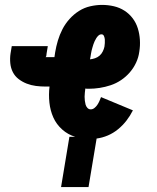

<svg xmlns="http://www.w3.org/2000/svg" viewBox="-20 -558 640 783"><path d="M229 205 263 0H287Q257 -9 233.5 -30Q210 -51 197.5 -79Q185 -107 181.5 -139.5Q178 -172 182 -205H166Q146 -205 126.5 -207.5Q107 -210 89 -217Q71 -224 56 -235.5Q41 -247 32.5 -263.5Q24 -280 22 -300Q20 -320 23 -340L28 -370H175L170 -340Q170 -338 169.5 -335.5Q169 -333 169 -331Q168 -330 168 -329Q168 -328 168 -327Q168 -327 168 -327Q168 -327 168 -326Q168 -326 167.5 -326Q167 -326 167 -326Q167 -326 166.5 -326Q166 -326 166 -326Q166 -326 166 -326Q166 -326 166 -325Q166 -325 166 -325Q166 -325 166 -325Q166 -325 166 -325Q166 -325 166 -325H202L205 -345Q209 -369 216 -392.5Q223 -416 234.5 -438.5Q246 -461 263.5 -480.5Q281 -500 302.5 -513.5Q324 -527 348.5 -532.5Q373 -538 396 -538Q421 -538 444.5 -532.5Q468 -527 487.5 -514.5Q507 -502 521 -483.5Q535 -465 542 -442.5Q549 -420 550.5 -395.5Q552 -371 548 -347Q545 -324 535 -302.5Q525 -281 509.5 -263Q494 -245 474 -231.5Q454 -218 431.5 -210.5Q409 -203 386.5 -199.5Q364 -196 342 -196Q338 -196 334.5 -196Q331 -196 328 -197Q327 -188 326 -180Q325 -172 325 -163.5Q325 -155 326 -147Q327 -139 329 -131.5Q331 -124 336.5 -118Q342 -112 350 -112Q358 -112 365 -117.5Q372 -123 377 -130.5Q382 -138 385.5 -146Q389 -154 392 -162L522 -108Q511 -86 496 -66.5Q481 -47 461.5 -31Q442 -15 419.5 -5.5Q397 4 374 7L341 205ZM347 -316Q357 -317 367.5 -320.5Q378 -324 386 -331Q394 -338 399 -348Q404 -358 406 -368Q407 -375 407.5 -382.5Q408 -390 407.5 -397Q407 -404 404 -411Q401 -418 394 -418Q387 -418 381.5 -413Q376 -408 372.5 -402Q369 -396 366 -390Q363 -384 361 -377.5Q359 -371 357 -364.5Q355 -358 353.5 -351.5Q352 -345 351 -338.5Q350 -332 349 -326Z"/></svg>

Font: Iosevka Curly Slab HvEx
Style: Italic
Weight: 900
Width: 7
Italic angle: -9°
Monospace: yes
Designer: Belleve Invis
Foundry: Belleve Invis
Version: Version 11.1.0; ttfautohint (v1.8.3)